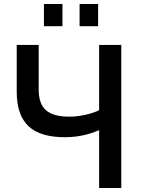

<svg xmlns="http://www.w3.org/2000/svg" viewBox="-20 -933 701 953"><path d="M198 -803H290V-913H198ZM375 -803H467V-913H375ZM472 0H582V-710H472V-386C436 -368 377 -354 325 -354C215 -354 172 -396 172 -490V-710H63V-478C63 -321 141 -252 302 -252C385 -252 442 -274 472 -287Z"/></svg>

Font: FIGSv2-sans-serif SemiBold
Style: Regular
Weight: 600
Designer: Matt McInerney, Pablo Impallari, Rodrigo Fuenzalida,Mirko Velimirovic
Foundry: Matt McInerney, Pablo Impallari, Rodrigo Fuenzalida
Version: Version 4.021;hotconv 1.0.109;makeotfexe 2.5.65596